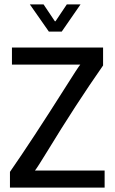

<svg xmlns="http://www.w3.org/2000/svg" viewBox="-20 -848 518 868"><path d="M446 -552Q323 -376 192 -161Q148 -89 138 -77H453V0H25V-71Q125 -215 273 -449Q334 -546 343 -556H34V-633H446ZM259 -705H201L115 -828H177L228 -752H231L282 -828H344Z"/></svg>

Font: TajawalTap Med
Style: Regular
Weight: 500
Designer: Boutros Fonts
Foundry: Created by Boutros International 2017
Version: Version 2.700